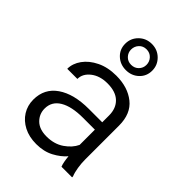

<svg xmlns="http://www.w3.org/2000/svg" viewBox="-231 -889 1001 1001"><g transform="rotate(45 270.0 -388.0)"><path d="M402.8 0Q397.9 -11.7 394.8 -29.1Q391.6 -46.4 390.1 -64.5Q364.3 -34.2 322.8 -12.2Q281.2 9.8 226.1 9.8Q173.3 9.8 134 -10.5Q94.7 -30.8 73 -65.4Q51.3 -100.1 51.3 -143.6Q51.3 -225.1 115.7 -269.5Q180.2 -314 290.5 -314H389.2V-364.7Q389.2 -416.5 357.7 -446.8Q326.2 -477.1 265.6 -477.1Q209.5 -477.1 173.6 -449Q137.7 -420.9 137.7 -382.3H63Q63 -421.4 88.6 -457Q114.3 -492.7 160.9 -515.4Q207.5 -538.1 269.5 -538.1Q354.5 -538.1 408.9 -494.6Q463.4 -451.2 463.4 -363.8V-113.3Q463.4 -86.4 468 -56.6Q472.7 -26.9 481 -6.8V0ZM235.8 -56.2Q292.5 -56.2 332.5 -83.7Q372.6 -111.3 389.2 -147.5V-259.8H301.8Q218.3 -259.8 172.1 -232.2Q126 -204.6 126 -152.3Q126 -112.3 154.5 -84.2Q183.1 -56.2 235.8 -56.2ZM184.1 -688.5Q184.1 -729 212.9 -757.6Q241.7 -786.1 283.7 -786.1Q325.7 -786.1 354.5 -757.6Q383.3 -729 383.3 -688.5Q383.3 -647.5 354.5 -620.4Q325.7 -593.3 283.7 -593.3Q241.7 -593.3 212.9 -620.4Q184.1 -647.5 184.1 -688.5ZM227.1 -688.5Q227.1 -666 242.9 -649.2Q258.8 -632.3 283.7 -632.3Q308.6 -632.3 324.7 -648.9Q340.8 -665.5 340.8 -688.5Q340.8 -712.4 324.7 -729.5Q308.6 -746.6 283.7 -746.6Q258.8 -746.6 242.9 -729.5Q227.1 -712.4 227.1 -688.5Z"/></g></svg>

Font: Vazirmatn RD UI Light
Style: Regular
Weight: 300
Designer: Saber Rastikerdar
Foundry: Saber Rastikerdar
Version: Version 33.003